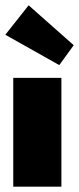

<svg xmlns="http://www.w3.org/2000/svg" viewBox="-29 -704 298 724"><path d="M21 0V-410.5H202.5V0ZM194.5 -458.5 -9 -573 79 -684 249 -533.5Z"/></svg>

Font: League Spartan Thin Black
Style: Regular
Weight: 900
Version: Version 2.002